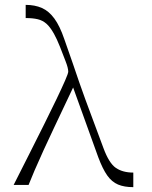

<svg xmlns="http://www.w3.org/2000/svg" viewBox="-20 -759 625 788"><path d="M527.1 9.1Q490 9.1 464.5 -1.6Q439 -12.3 420.2 -38.8Q401.4 -65.3 383.1 -114.1L280.1 -399.9Q265.9 -369.9 245.6 -327.1Q225.3 -284.4 202.9 -236.9Q180.4 -189.4 159.3 -143.5Q138.2 -97.6 122 -59.7Q105.9 -21.9 97.3 0H36Q68.1 -63.4 100.2 -127.1Q132.3 -190.7 161.1 -248.5Q189.9 -306.3 212.1 -352.6Q234.3 -398.9 247.2 -428.5Q260.1 -458.1 260.1 -464.9Q260.1 -479.7 248.9 -508.3Q239 -534.9 226 -567.4Q213 -599.9 202 -619.4Q186.4 -647.7 170.6 -661.6Q154.9 -675.4 134.6 -680.1Q114.4 -684.9 85.4 -684.9V-739Q123.1 -739 151.9 -726.3Q180.7 -713.6 203.2 -682.8Q225.7 -652 244.1 -597.9Q265.1 -538.3 279.3 -497.2Q293.4 -456.1 305 -421.9Q316.6 -387.7 329.9 -352.1Q343.3 -316.6 360.9 -268.6Q378.4 -220.7 404.7 -150.9Q427.6 -89 455.6 -69.9Q483.6 -50.7 527.1 -50.7Z"/></svg>

Font: Ojuju ExtraLight
Style: Regular
Weight: 200
Designer: Chisaokwu Joboson, Mirko Velimirovic
Foundry: Udi Foundry
Version: Version 1.000